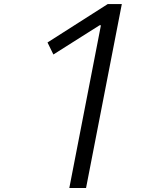

<svg xmlns="http://www.w3.org/2000/svg" viewBox="-20 -937 707 957"><path d="M516.9 -916.7H587.2L408.9 0H325.5L483.1 -811.2H476.6L246.1 -665.4L216.8 -725.3Z"/></svg>

Font: TypoPRO Monoid
Style: Italic
Weight: 400
Width: 4
Italic angle: -11°
Monospace: yes
Version: Version 0.61